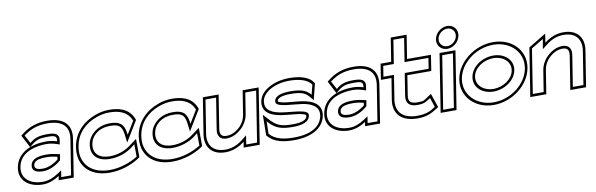

<svg xmlns="http://www.w3.org/2000/svg" viewBox="-46 -1048 4541 1464"><g transform="rotate(-10 2224.0 -316.5)"><path d="M27 -145C12 -49 89 11 195 11C245 11 289 -10 323 -32L318 0H434L480 -292C498 -404 432 -462 309 -462C224 -462 166 -437 115 -399L96 -384L147 -286L171 -306C206 -334 233 -341 290 -341C350 -341 363 -333 358 -299V-294C339 -300 309 -308 276 -308C163 -308 46 -265 27 -145ZM47 -145C56 -203 90 -239 136 -261L156 -269C191 -282 232 -288 273 -288C303 -288 331 -281 349 -275L373 -267L378 -299C386 -348 353 -361 293 -361C232 -361 195 -352 155 -317L121 -381L126 -384C174 -419 225 -442 306 -442C422 -442 476 -391 460 -292L417 -20H341L349 -71L314 -48C282 -27 242 -9 198 -9C98 -9 34 -64 47 -145ZM134 -146C127 -103 165 -88 214 -88C278 -88 331 -128 354 -148L362 -194L347 -197C327 -202 294 -209 260 -209C199 -209 142 -198 134 -146ZM154 -146C159 -177 193 -189 257 -189C288 -189 320 -183 339 -178L336 -157C319 -143 267 -108 217 -108C168 -108 150 -120 154 -146Z M491 -225C486 -192 487 -160 494 -131C516 -48 590 11 713 11C800 11 882 -19 941 -57L954 -66L953 -208L888 -160C848 -132 795 -112 733 -112C656 -112 606 -151 618 -226C621 -242 626 -258 635 -272C661 -311 706 -340 774 -340C840 -340 865 -325 874 -257L882 -192L978 -350L974 -361C939 -449 853 -462 788 -462C750 -462 714 -455 680 -442C587 -409 508 -335 491 -225ZM511 -225C527 -326 597 -392 684 -423C716 -435 749 -442 785 -442C848 -442 923 -429 955 -351L956 -349L896 -250L894 -263C884 -338 848 -360 777 -360C703 -360 650 -327 619 -281C607 -263 601 -245 598 -226C584 -140 643 -92 730 -92C797 -92 854 -113 899 -144L933 -170L934 -75L932 -73C877 -38 798 -9 716 -9C600 -9 533 -64 513 -139C506 -165 506 -194 511 -225Z M977 -225C972 -192 973 -160 980 -131C1002 -48 1076 11 1199 11C1286 11 1368 -19 1427 -57L1440 -66L1439 -208L1374 -160C1334 -132 1281 -112 1219 -112C1142 -112 1092 -151 1104 -226C1107 -242 1112 -258 1121 -272C1147 -311 1192 -340 1260 -340C1326 -340 1351 -325 1360 -257L1368 -192L1464 -350L1460 -361C1425 -449 1339 -462 1274 -462C1236 -462 1200 -455 1166 -442C1073 -409 994 -335 977 -225ZM997 -225C1013 -326 1083 -392 1170 -423C1202 -435 1235 -442 1271 -442C1334 -442 1409 -429 1441 -351L1442 -349L1382 -250L1380 -263C1370 -338 1334 -360 1263 -360C1189 -360 1136 -327 1105 -281C1093 -263 1087 -245 1084 -226C1070 -140 1129 -92 1216 -92C1283 -92 1340 -113 1385 -144L1419 -170L1420 -75L1418 -73C1363 -38 1284 -9 1202 -9C1086 -9 1019 -64 999 -139C992 -165 992 -194 997 -225Z M1466 -154C1451 -60 1499 11 1609 11C1667 11 1716 -12 1757 -44L1750 0H1874L1942 -432H1818L1789 -249C1782 -206 1760 -172 1732 -149C1708 -128 1676 -111 1637 -111C1599 -111 1585 -131 1591 -172L1632 -432H1510ZM1486 -154 1527 -412H1609L1571 -172C1563 -124 1584 -91 1633 -91C1678 -91 1716 -112 1743 -135C1774 -161 1801 -200 1809 -249L1835 -412H1919L1857 -20H1773L1784 -89L1746 -59C1708 -29 1664 -9 1612 -9C1513 -9 1473 -70 1486 -154Z M1943 -322C1929 -234 2006 -205 2076 -194C2132 -185 2200 -184 2240 -172C2260 -166 2263 -163 2262 -154C2258 -127 2225 -110 2152 -110C2066 -110 2029 -122 1981 -173L1937 -221L1935 -61L1941 -55C1989 0 2064 11 2139 11C2297 11 2374 -57 2387 -139C2398 -206 2355 -240 2307 -257C2241 -281 2142 -275 2087 -292C2067 -298 2067 -300 2068 -307C2071 -325 2103 -341 2171 -341C2250 -341 2283 -328 2308 -300L2339 -264L2370 -388L2366 -395C2332 -448 2253 -462 2184 -462C2058 -462 1956 -402 1943 -322ZM1963 -322C1973 -384 2058 -442 2181 -442C2249 -442 2320 -427 2349 -382C2343 -356 2336 -331 2330 -307C2299 -344 2261 -361 2174 -361C2110 -361 2055 -349 2048 -307C2045 -288 2060 -278 2078 -273C2139 -254 2236 -260 2298 -238C2302 -237 2304 -235 2307 -234C2347 -217 2375 -190 2367 -139C2356 -72 2295 -9 2142 -9C2067 -9 1997 -21 1955 -71L1957 -168L1965 -158C2015 -104 2061 -90 2149 -90C2220 -90 2274 -106 2282 -154C2286 -177 2266 -186 2248 -191C2203 -204 2136 -205 2082 -214C2018 -224 1951 -247 1963 -322Z M2399 -145C2384 -49 2461 11 2567 11C2617 11 2661 -10 2695 -32L2690 0H2806L2852 -292C2870 -404 2804 -462 2681 -462C2596 -462 2538 -437 2487 -399L2468 -384L2519 -286L2543 -306C2578 -334 2605 -341 2662 -341C2722 -341 2735 -333 2730 -299V-294C2711 -300 2681 -308 2648 -308C2535 -308 2418 -265 2399 -145ZM2419 -145C2428 -203 2462 -239 2508 -261L2528 -269C2563 -282 2604 -288 2645 -288C2675 -288 2703 -281 2721 -275L2745 -267L2750 -299C2758 -348 2725 -361 2665 -361C2604 -361 2567 -352 2527 -317L2493 -381L2498 -384C2546 -419 2597 -442 2678 -442C2794 -442 2848 -391 2832 -292L2789 -20H2713L2721 -71L2686 -48C2654 -27 2614 -9 2570 -9C2470 -9 2406 -64 2419 -145ZM2506 -146C2499 -103 2537 -88 2586 -88C2650 -88 2703 -128 2726 -148L2734 -194L2719 -197C2699 -202 2666 -209 2632 -209C2571 -209 2514 -198 2506 -146ZM2526 -146C2531 -177 2565 -189 2629 -189C2660 -189 2692 -183 2711 -178L2708 -157C2691 -143 2639 -108 2589 -108C2540 -108 2522 -120 2526 -146Z M2870 -327H2952L2925 -160C2910 -54 2973 11 3095 11C3169 11 3207 -11 3244 -34L3264 -47L3227 -155L3200 -138C3165 -115 3170 -110 3114 -110C3060 -110 3044 -129 3051 -176L3075 -327H3260L3279 -449H3094L3123 -632H3000L2971 -449H2889ZM2893 -347 2906 -429H2988L3017 -612H3100L3071 -429H3256L3243 -347H3058L3031 -176C3022 -119 3050 -90 3111 -90C3173 -90 3180 -106 3215 -125L3239 -53C3203 -29 3170 -9 3098 -9C2984 -9 2932 -66 2945 -160L2975 -347Z M3337 -558C3329 -510 3364 -472 3411 -472C3458 -472 3503 -510 3511 -558C3519 -606 3485 -644 3438 -644C3391 -644 3345 -606 3337 -558ZM3357 -558C3363 -595 3399 -624 3435 -624C3471 -624 3497 -595 3491 -558C3485 -521 3450 -492 3414 -492C3378 -492 3351 -521 3357 -558ZM3275 0H3398L3469 -451H3346ZM3298 -20 3363 -431H3446L3381 -20Z M3459 -226C3438 -95 3542 11 3686 11C3831 11 3966 -95 3987 -226C4008 -357 3906 -462 3761 -462C3617 -462 3480 -357 3459 -226ZM3479 -226C3498 -344 3623 -442 3758 -442C3894 -442 3986 -344 3967 -226C3948 -108 3825 -9 3689 -9C3554 -9 3460 -108 3479 -226ZM3561 -226C3548 -147 3616 -90 3702 -90C3788 -90 3873 -148 3885 -226C3897 -304 3830 -361 3745 -361C3659 -361 3574 -305 3561 -226ZM3581 -226C3591 -290 3663 -341 3742 -341C3820 -341 3875 -290 3865 -226C3855 -162 3783 -110 3705 -110C3626 -110 3571 -162 3581 -226Z M3969 0H4093L4122 -183C4129 -226 4152 -260 4180 -283C4204 -304 4236 -321 4275 -321C4313 -321 4326 -301 4320 -260L4279 0H4401L4445 -278C4460 -372 4412 -443 4302 -443C4244 -443 4195 -420 4154 -388L4165 -457L4028 -374ZM3992 -20 4046 -363 4140 -420 4127 -343 4165 -373C4203 -403 4247 -423 4299 -423C4398 -423 4438 -362 4425 -278L4384 -20H4302L4340 -260C4348 -308 4327 -341 4278 -341C4233 -341 4195 -320 4168 -297C4137 -271 4110 -232 4102 -183L4076 -20Z"/></g></svg>

Font: Charger Pro
Style: OlObl
Weight: 900
Designer: Jasper
Foundry: Cannot Into Space Fonts
Version: Version 1.09